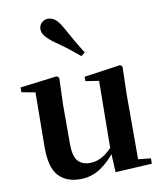

<svg xmlns="http://www.w3.org/2000/svg" viewBox="-94 -930 865 1022"><g transform="rotate(-10 339.0 -419.5)"><path d="M256 16Q182 16 140 -29.5Q98 -75 99 -188L102 -498L132 -475L28 -494V-520L228 -545L240 -535L235 -389V-178Q235 -111 258 -85.5Q281 -60 322 -60Q365 -60 402.5 -86Q440 -112 470 -154L503 -103H456Q418 -51 368.5 -17.5Q319 16 256 16ZM448 12 442 -109V-112L446 -482L374 -493V-517L571 -545L582 -535L578 -389V-35L646 -28V1ZM397 -644 376 -628Q350 -650 321 -673Q292 -696 248 -726Q218 -748 202 -767Q186 -786 186 -806Q186 -828 201 -841.5Q216 -855 234 -855Q256 -855 273.5 -841Q291 -827 309 -795Q337 -744 357.5 -709Q378 -674 397 -644Z"/></g></svg>

Font: Noto Serif KR ExtraLight
Style: Bold
Weight: 700
Version: Version 2.002-H1;hotconv 1.1.0;makeotfexe 2.6.0